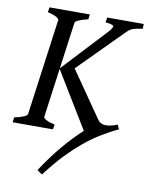

<svg xmlns="http://www.w3.org/2000/svg" viewBox="-93 -682 763 988"><g transform="rotate(10 288.5 -188.0)"><path d="M576.2 -589.4H571.3Q545.4 -585.4 528.8 -580.6Q512.2 -575.7 495.6 -559.1L252 -314H189.9L405.8 -545.9Q429.2 -572.3 422.9 -579.1Q416.5 -585.9 382.3 -589.4L385.7 -615.2H576.7ZM368.7 -20 189.9 -314 250 -352.1 433.1 -87.9Q446.8 -68.4 473.6 -68.1Q500.5 -67.9 535.2 -82L545.4 -59.1Q497.6 -36.6 451.9 -8.3Q406.2 20 360.4 59.6Q328.6 86.4 289.8 126.5Q251 166.5 195.3 238.3Q193.4 237.3 183.1 230.5Q172.9 223.6 168.9 220.2Q217.3 146 267.1 86.7Q316.9 27.3 368.7 -20ZM211.4 0H0.5L3.4 -25.9Q68.4 -40 71.3 -55.7L140.1 -559.1Q140.6 -564.9 126 -573.7Q111.3 -582.5 80.6 -589.4L84.5 -615.2H295.4L292 -589.4Q261.7 -582.5 243.4 -574.2Q225.1 -565.9 224.6 -559.1L155.8 -55.7Q154.8 -49.8 169.2 -41.3Q183.6 -32.7 214.8 -25.9Z"/></g></svg>

Font: Gentium Book Plus
Style: Italic
Weight: 400
Italic angle: -8°
Designer: Victor Gaultney, Annie Olsen, Iska Routamaa, Becca Hirsbrunner
Foundry: SIL International
Version: Version 6.101